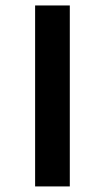

<svg xmlns="http://www.w3.org/2000/svg" viewBox="-20 -669 376 689"><path d="M106 -649.4H230.5V0H106Z"/></svg>

Font: HammersmithOne
Style: Regular
Weight: 400
Designer: Nicole Fally
Foundry: Nicole Fally
Version: Version 1.003